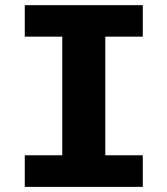

<svg xmlns="http://www.w3.org/2000/svg" viewBox="-20 -731 655 751"><path d="M538.5 -710.8V-587.7H391.8V-123.6H538.5V0H76.9V-123.6H223.6V-587.7H76.9V-710.8Z"/></svg>

Font: Fira Code
Style: Bold
Weight: 700
Monospace: yes
Designer: Carrois Corporate, Edenspiekermann AG, Nikita Prokopov
Foundry: Carrois Corporate, Edenspiekermann AG, Nikita Prokopov
Version: Version 6.000; ttfautohint (v1.8.2) -l 8 -r 50 -G 200 -x 14 